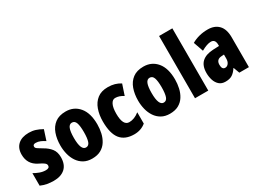

<svg xmlns="http://www.w3.org/2000/svg" viewBox="-44 -1390 2707 2030"><g transform="rotate(-30 1309.0 -375.0)"><path d="M372 -170Q372 -81 322 -35.5Q272 10 183 10Q143 10 103.5 3Q64 -4 26 -21V-174Q56 -156 92.5 -142.5Q129 -129 166 -129Q211 -129 211 -161Q211 -170 206.5 -179Q202 -188 184.5 -200Q167 -212 128 -231Q25 -283 25 -400Q25 -477 72 -520Q119 -563 205 -563Q248 -563 286 -551Q324 -539 364 -516L324 -393Q299 -410 271.5 -422Q244 -434 215 -434Q181 -434 181 -408Q181 -399 185.5 -392Q190 -385 207 -374Q224 -363 259 -342Q309 -314 340.5 -274Q372 -234 372 -170Z M879 -278Q879 -225 867.5 -173.5Q856 -122 830 -80.5Q804 -39 760.5 -14.5Q717 10 653 10Q594 10 551.5 -14Q509 -38 481.5 -79Q454 -120 441 -171.5Q428 -223 428 -278Q428 -358 451 -422.5Q474 -487 524 -525Q574 -563 655 -563Q756 -563 817.5 -489Q879 -415 879 -278ZM592 -276Q592 -125 654 -125Q688 -125 701.5 -163.5Q715 -202 715 -278Q715 -354 701.5 -391Q688 -428 654 -428Q622 -428 607 -391Q592 -354 592 -276Z M1166 10Q1054 10 999 -58.5Q944 -127 944 -274Q944 -355 967.5 -420.5Q991 -486 1040.5 -524.5Q1090 -563 1169 -563Q1215 -563 1252 -552.5Q1289 -542 1322 -521L1279 -392Q1230 -425 1180 -425Q1147 -425 1127.5 -386Q1108 -347 1108 -274Q1108 -128 1184 -128Q1247 -128 1308 -177V-39Q1249 10 1166 10Z M1828 -278Q1828 -225 1816.5 -173.5Q1805 -122 1779 -80.5Q1753 -39 1709.5 -14.5Q1666 10 1602 10Q1543 10 1500.5 -14Q1458 -38 1430.5 -79Q1403 -120 1390 -171.5Q1377 -223 1377 -278Q1377 -358 1400 -422.5Q1423 -487 1473 -525Q1523 -563 1604 -563Q1705 -563 1766.5 -489Q1828 -415 1828 -278ZM1541 -276Q1541 -125 1603 -125Q1637 -125 1650.5 -163.5Q1664 -202 1664 -278Q1664 -354 1650.5 -391Q1637 -428 1603 -428Q1571 -428 1556 -391Q1541 -354 1541 -276Z M2073 0H1911V-760H2073Z M2390 -563Q2473 -563 2521 -513.5Q2569 -464 2569 -363V0H2452L2425 -73H2422Q2395 -31 2363.5 -10.5Q2332 10 2280 10Q2233 10 2204 -16Q2175 -42 2162 -83Q2149 -124 2149 -169Q2149 -258 2196.5 -301.5Q2244 -345 2335 -349L2407 -352V-366Q2407 -434 2354 -434Q2307 -434 2235 -393L2193 -513Q2234 -537 2283.5 -550Q2333 -563 2390 -563ZM2377 -245Q2311 -242 2311 -176Q2311 -119 2350 -119Q2374 -119 2390.5 -141Q2407 -163 2407 -198V-247Z"/></g></svg>

Font: Noto Sans Lao UI ExtCond Blk
Style: Regular
Weight: 900
Width: 2
Designer: Monotype Design Team
Foundry: Monotype Imaging Inc.
Version: Version 2.000; ttfautohint (v1.8.4.7-5d5b)